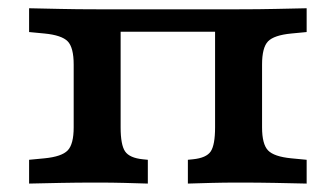

<svg xmlns="http://www.w3.org/2000/svg" viewBox="-20 -436 797 456"><path d="M546.6 -2.4Q511.1 -2.4 482.1 -1.6Q453 -0.8 426.2 0V-56.5L438.1 -57.7Q470.1 -60.9 480.5 -76.4Q490.8 -91.9 490.8 -133.6V-413.9H546.6Q595.1 -413.9 633.8 -414.8Q672.5 -415.6 708.3 -416.4V-359.9L671.7 -356.4Q630.8 -352.4 616.6 -337.8Q602.4 -323.1 602.4 -282.7V-133.6Q602.4 -93.6 616.6 -78.8Q630.8 -64 671.7 -60L708.3 -56.5V0Q672.5 -0.8 633.8 -1.6Q595.1 -2.4 546.6 -2.4ZM210.7 -2.4Q162.3 -2.4 123.8 -1.6Q85.3 -0.8 49.1 0V-56.5L85.7 -60Q126.6 -64 140.8 -78.8Q155 -93.6 155 -133.6V-282.7Q155 -323.1 140.8 -337.8Q126.6 -352.4 85.7 -356.4L49.1 -359.9V-416.4Q85.3 -415.6 123.8 -414.8Q162.3 -413.9 210.7 -413.9H266.5V-133.6Q266.5 -91.9 277.1 -76.4Q287.7 -60.9 319.2 -57.7L331.1 -56.5V0Q304.3 -0.8 275.5 -1.6Q246.7 -2.4 210.7 -2.4ZM238.1 -360.7V-413.9H519.8V-360.7Z"/></svg>

Font: Playfair 5pt SemiExpanded Light
Style: Regular
Weight: 300
Width: 6
Designer: Claus Eggers Sørensen
Foundry: Claus Eggers Sørensen
Version: Version 2.203